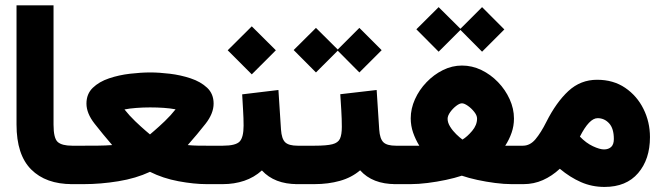

<svg xmlns="http://www.w3.org/2000/svg" viewBox="-20 -702 2517 732"><path d="M267.1 0H254.9Q154.8 0 98.9 -55.9Q43 -111.8 43 -227.1V-681.6H184.1V-226.6Q184.1 -174.8 200.2 -160.6Q216.3 -146.5 254.9 -146.5H267.1Z M695.8 -148.9Q715.3 -147 735.4 -146.7Q755.4 -146.5 767.6 -146.5H790V0H767.6Q719.7 0 660.6 -11Q601.6 -22 551.8 -46.9Q498.5 -22 431.2 -11Q363.8 0 299.8 0H247.6V-146.5H301.3Q321.8 -146.5 352.3 -146.7Q382.8 -147 407.7 -148.9Q371.6 -190.9 340.6 -230.5Q309.6 -270 309.6 -307.1Q309.6 -343.8 333.7 -367.2Q357.9 -390.6 395.8 -403.3Q433.6 -416 475.6 -420.9Q517.6 -425.8 553.2 -425.8Q586.4 -425.8 627.4 -420.9Q668.5 -416 706.8 -403.3Q745.1 -390.6 769.8 -367.4Q794.4 -344.2 794.4 -307.1Q794.4 -269.5 763.7 -230.2Q732.9 -190.9 695.8 -148.9ZM552.2 -292.5Q525.4 -292.5 499.5 -290.5Q473.6 -288.6 454.6 -284.7Q472.7 -261.7 495.6 -239.7Q518.6 -217.8 535.2 -203.6Q551.8 -189.5 551.8 -189.5Q551.8 -189.5 568.6 -203.9Q585.4 -218.3 608.4 -240.2Q631.3 -262.2 649.4 -285.2Q628.9 -289.1 604.2 -290.8Q579.6 -292.5 552.2 -292.5Z M1125.5 0H1113.8Q1026.4 0 978.5 -52.2Q948.7 -25.4 910.9 -12.7Q873 0 829.6 0H770.5V-146.5H829.6Q878.4 -146.5 893.6 -162.4Q908.7 -178.2 908.7 -223.1Q908.7 -251.5 906.7 -282.5Q904.8 -313.5 903.3 -342.3L1041.5 -358.9L1051.3 -208Q1053.7 -172.9 1067.1 -159.7Q1080.6 -146.5 1114.7 -146.5H1125.5ZM848.1 -510.3 939.9 -601.6 1031.7 -510.3 939.9 -418.5Z M1500 0H1488.3Q1399.9 0 1353 -52.7Q1320.3 -24.9 1275.9 -12.5Q1231.4 0 1178.7 0H1106V-146.5H1179.7Q1225.1 -146.5 1247.1 -152.1Q1269 -157.7 1276.1 -173.1Q1283.2 -188.5 1283.2 -218.3Q1283.2 -248.5 1281.2 -281Q1279.3 -313.5 1277.3 -342.8L1416 -358.9L1425.8 -207.5Q1428.2 -172.9 1441.7 -159.7Q1455.1 -146.5 1489.3 -146.5H1500ZM1099.6 -511.2 1184.6 -595.7 1267.6 -513.2 1350.1 -595.7 1435.1 -510.7 1350.1 -425.8 1267.6 -508.8 1184.6 -425.8Z M1567.4 -590.3 1652.3 -674.8 1735.4 -592.3 1817.9 -674.8 1902.8 -589.8 1817.9 -504.9 1735.4 -587.9 1652.3 -504.9ZM1906.2 -146.5Q1912.1 -146.5 1917.7 -146.5Q1923.3 -146.5 1928.2 -146.5H1974.6V0H1929.7Q1902.3 0 1867.9 -4.4Q1833.5 -8.8 1799.8 -16.1Q1766.1 -23.4 1740.7 -32.2Q1714.4 -23.4 1679.9 -16.1Q1645.5 -8.8 1610.1 -4.4Q1574.7 0 1545.9 0H1480.5V-146.5H1546.9Q1555.2 -146.5 1562.7 -146.5Q1570.3 -146.5 1578.6 -146.5Q1564 -170.4 1554.9 -196.5Q1545.9 -222.7 1545.9 -251Q1545.9 -287.6 1562 -323.5Q1578.1 -359.4 1606 -388.4Q1633.8 -417.5 1668.7 -434.8Q1703.6 -452.1 1741.2 -452.1Q1779.8 -452.1 1815.2 -435.1Q1850.6 -418 1878.7 -388.9Q1906.7 -359.9 1923.1 -323.7Q1939.5 -287.6 1939.5 -250Q1939.5 -221.7 1930.4 -195.8Q1921.4 -169.9 1906.2 -146.5ZM1741.2 -308.1Q1731.9 -308.1 1719 -298.1Q1706.1 -288.1 1696.3 -274.4Q1686.5 -260.7 1686.5 -249Q1686.5 -234.4 1696.3 -218.8Q1706.1 -203.1 1719.5 -190.2Q1732.9 -177.2 1743.2 -169.9Q1761.2 -180.7 1780 -202.9Q1798.8 -225.1 1798.8 -250Q1798.8 -261.7 1788.1 -275.4Q1777.3 -289.1 1763.7 -298.6Q1750 -308.1 1741.2 -308.1Z M2114.3 -58.6Q2084.5 -30.8 2049.8 -15.4Q2015.1 0 1976.1 0H1955.6V-146.5H1973.6Q2001 -146.5 2021.7 -171.4Q2042.5 -196.3 2063 -237.3Q2100.6 -312 2147 -355Q2193.4 -397.9 2256.3 -397.9Q2318.4 -397.9 2363.5 -367.2Q2408.7 -336.4 2433.3 -286.6Q2458 -236.8 2458 -179.2Q2458 -94.7 2412.8 -42Q2367.7 10.7 2284.7 10.7Q2236.8 10.7 2195.1 -7.6Q2153.3 -25.9 2114.3 -58.6ZM2190.9 -181.2Q2214.4 -156.7 2240.5 -144.5Q2266.6 -132.3 2282.7 -132.3Q2299.8 -132.3 2310.1 -141.8Q2320.3 -151.4 2320.3 -171.9Q2320.3 -212.4 2302.2 -231.9Q2284.2 -251.5 2258.3 -251.5Q2226.6 -251.5 2190.9 -181.2Z"/></svg>

Font: Vazir Black
Style: Black
Weight: 900
Designer: Saber Rastikerdar
Foundry: Saber Rastikerdar
Version: Version 30.0.0